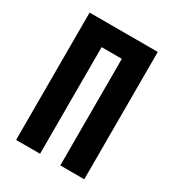

<svg xmlns="http://www.w3.org/2000/svg" viewBox="-132 -588 604 666"><g transform="rotate(30 170.0 -255.0)"><path d="M33 0V-510H306V0H210V-427H129V0Z"/></g></svg>

Font: Saira UltraCondensed
Style: Bold
Weight: 700
Width: 1
Designer: Hector Gatti with collaboration of the Omnibus-Type team
Foundry: Omnibus-Type
Version: Version 1.101